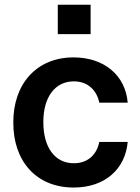

<svg xmlns="http://www.w3.org/2000/svg" viewBox="-20 -801 607 831"><path d="M372.2 -653.4V-780.5H230.1V-653.4ZM299 10.7C435.4 10.7 522.7 -70.7 532.7 -186.8H409.8C398.1 -127.8 355.8 -94.1 299.7 -94.5C219.1 -94.1 167.3 -161.2 167.6 -272.7C167.3 -382.8 219.8 -448.9 299.7 -448.9C361.2 -448.9 399.1 -409.1 409.8 -356.5H532.7C523.1 -474.8 430.8 -552.6 298.3 -552.6C137.8 -552.6 36.9 -437.1 37.6 -270.6C36.9 -105.5 135.3 10.7 299 10.7Z"/></svg>

Font: Riot Sans 2.0
Style: Bold
Weight: 600
Designer: Rasmus Andersson
Foundry: rsms
Version: Version 3.006;hotconv 1.0.109;makeotfexe 2.5.65596